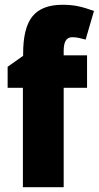

<svg xmlns="http://www.w3.org/2000/svg" viewBox="-20 -785 414 805"><path d="M345 -417H247V0H76V-417H12V-505L77 -551V-560Q77 -669 116.5 -717Q156 -765 242 -765Q278 -765 307 -759Q336 -753 374 -739L339 -619Q325 -623 311 -626Q297 -629 282 -629Q247 -629 247 -572V-553H345Z"/></svg>

Font: Noto Sans Thai Cond Blk
Style: Regular
Weight: 900
Width: 3
Designer: Monotype Design Team
Foundry: Monotype Imaging Inc.
Version: Version 2.002; ttfautohint (v1.8.4.7-5d5b)